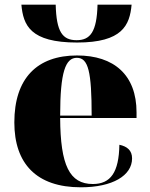

<svg xmlns="http://www.w3.org/2000/svg" viewBox="-20 -787 638 817"><path d="M308 -606C501 -606 532 -680 540 -767H395C392 -651 364 -616 306 -616C246 -616 220 -651 217 -767H71C79 -680 108 -606 308 -606ZM324 10C459 10 542 -40 542 -113C542 -147 521 -164 488 -171C486 -54 451 -4 375 -4C276 -4 237 -83 236 -285H561V-309C561 -468 465 -551 308 -551C138 -551 41 -454 41 -266C41 -91 135 10 324 10ZM370 -295H236C236 -482 259 -541 307 -541C356 -541 370 -482 370 -295Z"/></svg>

Font: Noto Serif Display Black
Style: Regular
Weight: 900
Designer: Monotype Design Team
Foundry: Monotype Imaging Inc.
Version: Version 2.009